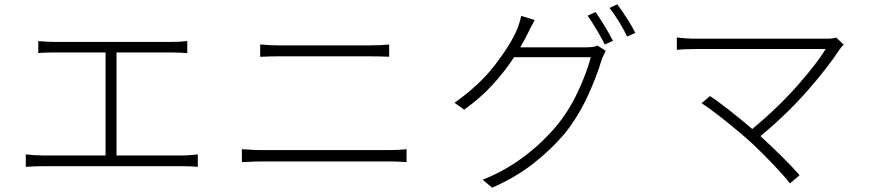

<svg xmlns="http://www.w3.org/2000/svg" viewBox="-20 -835 4040 893"><path d="M522 -112H826Q855 -112 881 -115Q891 -116 900 -117V-59Q880 -61 859 -61.5Q838 -62 826 -62H180Q142 -62 100 -59V-117Q142 -112 180 -112H471V-591H234Q223 -591 200 -590.5Q177 -590 158 -588V-644Q177 -642 199 -641Q221 -640 234 -640H772Q818 -640 851 -644V-588Q813 -591 772 -591H522Z M1105 -81V-141Q1117 -140 1128 -140Q1157 -137 1195 -137H1794Q1834 -137 1871 -141V-81Q1831 -84 1794 -84H1195Q1161 -84 1134 -82Q1119 -82 1105 -81ZM1190 -571V-628Q1192 -628 1195 -628Q1232 -624 1274 -624H1701Q1750 -624 1790 -628V-571Q1747 -573 1701 -573H1274Q1232 -573 1196 -571Q1193 -571 1190 -571Z M2400 -615H2707Q2744 -615 2759 -623L2797 -599Q2795 -595 2793 -590Q2789 -581 2784.5 -572Q2780 -563 2778 -556Q2754 -475 2711 -383Q2668 -291 2606 -213Q2539 -135 2457.5 -72Q2376 -9 2269 38L2225 1Q2417 -75 2563 -243Q2625 -317 2666.5 -405.5Q2708 -494 2728 -569H2371Q2331 -507 2273.5 -443.5Q2216 -380 2139 -325L2094 -357Q2210 -439 2283 -534Q2356 -629 2385 -699Q2390 -710 2395.5 -728Q2401 -746 2404 -761L2467 -742Q2453 -717 2443 -697Q2442 -693 2440 -690Q2423 -655 2400 -615ZM2713 -762 2750 -779Q2769 -752 2791.5 -715Q2814 -678 2831 -645L2793 -628Q2778 -658 2755.5 -696Q2733 -734 2713 -762ZM2815 -798 2851 -815Q2872 -787 2896 -749.5Q2920 -712 2935 -682L2897 -665Q2881 -698 2859 -734Q2837 -770 2815 -798Z M3869 -660 3904 -628Q3892 -615 3885 -605Q3831 -522 3735.5 -413Q3640 -304 3517 -202L3518 -201Q3567 -156 3617 -106.5Q3667 -57 3699 -20L3654 18Q3626 -18 3577 -69.5Q3528 -121 3478 -168Q3427 -215 3356 -271.5Q3285 -328 3243 -355L3282 -388Q3311 -370 3367.5 -326Q3424 -282 3479 -235Q3596 -332 3688 -436Q3780 -540 3820 -607H3220Q3163 -607 3128 -603V-661Q3169 -655 3220 -655H3823Q3854 -655 3869 -660Z"/></svg>

Font: LXGW 975 Gothic SC 200W
Style: Regular
Weight: 200
Version: Version 2.01;February 25, 2021